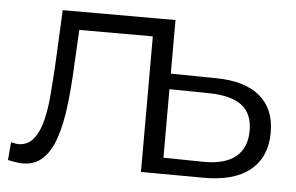

<svg xmlns="http://www.w3.org/2000/svg" viewBox="-43 -586 1007 653"><g transform="rotate(5 460.5 -259.5)"><path d="M5 -1 10 -62Q17 -61 23.5 -59.5Q30 -58 35 -58Q67 -58 86.5 -82Q106 -106 116 -146Q126 -186 130 -236.5Q134 -287 137 -338L146 -525H531V0H460V-463H208L201 -333Q198 -265 190.5 -203Q183 -141 167.5 -94Q152 -47 125 -20.5Q98 6 56 6Q44 6 31.5 4Q19 2 5 -1ZM667 -53Q740 -52 777.5 -82.5Q815 -113 815 -172Q815 -231 778 -258.5Q741 -286 667 -287L530 -289V-55ZM685 -340Q784 -339 835.5 -296Q887 -253 887 -172Q887 -88 831.5 -43Q776 2 671 1L459 0V-525H530V-342Z"/></g></svg>

Font: Modern
Style: Small
Weight: 400
Designer: Julieta Ulanovsky
Foundry: Julieta Ulanovsky
Version: Version 8.000